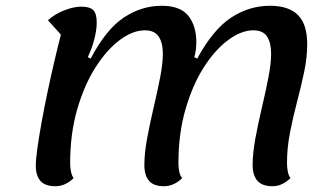

<svg xmlns="http://www.w3.org/2000/svg" viewBox="-20 -620 1157 665"><path d="M172 25Q136 25 120 6.5Q104 -12 104 -46Q104 -68 109.5 -107Q115 -146 124 -196Q133 -246 144.5 -300.5Q156 -355 168 -406.5Q180 -458 191 -500L146 -550Q171 -572 203.5 -584.5Q236 -597 261 -597Q291 -597 303 -585Q315 -573 315 -542Q315 -516 306.5 -483.5Q298 -451 284 -422L294 -417Q347 -518 408.5 -559Q470 -600 540 -600Q605 -600 632.5 -565Q660 -530 660 -474Q660 -463 658.5 -449.5Q657 -436 653 -422L663 -417Q718 -518 780.5 -559Q843 -600 915 -600Q980 -600 1012 -568Q1044 -536 1044 -467Q1044 -421 1033.5 -371Q1023 -321 1009 -268Q995 -215 984.5 -161.5Q974 -108 974 -55Q974 -39 977 -25Q980 -11 986 -3Q957 25 924 25Q888 25 871.5 6Q855 -13 855 -48Q855 -89 864.5 -140.5Q874 -192 887 -247Q900 -302 909.5 -351Q919 -400 919 -434Q919 -472 905 -493.5Q891 -515 857 -515Q816 -515 770.5 -481.5Q725 -448 686 -387Q647 -326 622.5 -241.5Q598 -157 598 -55Q598 -39 601 -25Q604 -11 611 -3Q582 25 548 25Q512 25 496 6Q480 -13 480 -48Q480 -89 489.5 -140.5Q499 -192 512 -247Q525 -302 534.5 -351Q544 -400 544 -434Q544 -472 529.5 -493.5Q515 -515 482 -515Q440 -515 395 -481.5Q350 -448 311 -387Q272 -326 247.5 -241.5Q223 -157 223 -55Q223 -39 226 -25Q229 -11 235 -3Q206 25 172 25Z"/></svg>

Font: Lemonada
Style: Regular
Weight: 400
Designer: Mohamed Gaber (Arabic), Eduardo Tunni (Latin)
Foundry: Kief Type Foundry
Version: Version 4.005